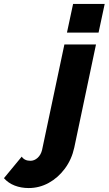

<svg xmlns="http://www.w3.org/2000/svg" viewBox="-220 -750 550 972"><path d="M150 -730H310L279 -585H119ZM-75 202Q-113 202 -145.5 189.5Q-178 177 -200 152L-110 43Q-96 64 -66 64Q-46 64 -29.5 49Q-13 34 -7 9L106 -525H266L156 -3Q143 57 108.5 103.5Q74 150 26.5 176Q-21 202 -75 202Z"/></svg>

Font: Raleway ExtraBold
Style: Italic
Weight: 800
Italic angle: -12°
Designer: Matt McInerney, Pablo Impallari, Rodrigo Fuenzalida
Foundry: Matt McInerney, Pablo Impallari, Rodrigo Fuenzalida
Version: Version 4.026